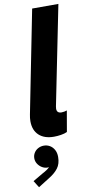

<svg xmlns="http://www.w3.org/2000/svg" viewBox="-123 -795 544 1122"><g transform="rotate(-10 149.5 -234.5)"><path d="M30.3 -105Q30.3 -124 34.7 -145L154.8 -752H310.5L192.4 -164.1Q190.9 -156.7 190.9 -150.9Q190.9 -124.5 218.8 -124.5Q226.6 -124.5 235.6 -126.2Q244.6 -127.9 251 -130.4L229.5 -6.3Q214.4 1 192.4 4.4Q170.4 7.8 150.9 7.8Q94.2 7.8 62.3 -21.7Q30.3 -51.3 30.3 -105ZM-12.2 242.7 46.9 208Q52.2 205.1 60.3 200.7Q68.4 196.3 76.4 190.4Q84.5 184.6 90.8 177.7Q85 178.7 81.5 178.7Q65.9 178.7 50.5 169.9Q35.2 161.1 25.1 145.8Q15.1 130.4 15.1 112.3Q15.1 94.7 24.2 80.1Q33.2 65.4 48.8 57.1Q64.5 48.8 82.5 48.8Q101.6 48.8 117.7 58.1Q133.8 67.4 143.8 85.2Q153.8 103 153.8 127.9Q153.8 168.9 134 194.8Q114.3 220.7 77.6 242.7L13.2 283.2Z"/></g></svg>

Font: Reddit Sans Fudge ExBold Italic
Style: Regular
Weight: 800
Italic angle: -11.25°
Designer: Stephen Hutchings
Version: Version 1.013